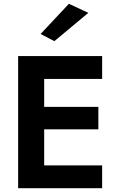

<svg xmlns="http://www.w3.org/2000/svg" viewBox="-20 -997 626 1017"><path d="M168 0H521V-121H168ZM168 -579H521V-700H168ZM168 -312H501V-431H168ZM76 -700V0H214V-700ZM448 -929 345 -977 195 -817 268 -779Z"/></svg>

Font: Jost SemiBold
Style: Regular
Weight: 600
Version: Version 3.710